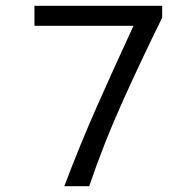

<svg xmlns="http://www.w3.org/2000/svg" viewBox="-20 -643 665 663"><path d="M202 0Q256 -143 317 -280.5Q378 -418 441 -554H99V-623H540V-582Q469 -438 404 -294Q339 -150 288 0Z"/></svg>

Font: Inconsolata Expanded Thin
Style: Regular
Weight: 100
Width: 7
Monospace: yes
Designer: Raph Levien, Cyreal, Brenton Simpson
Foundry: Raph Levien, Cyreal, Google
Version: Version 3.100; ttfautohint (v1.8.4.7-5d5b)